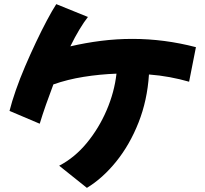

<svg xmlns="http://www.w3.org/2000/svg" viewBox="-20 -846 993 928"><path d="M172 -248 26 -310Q37 -354 56.5 -410Q76 -466 101.5 -525.5Q127 -585 154 -642Q181 -699 206.5 -747Q232 -795 252 -826L405 -764Q386 -740 364 -703.5Q342 -667 320 -622Q393 -639 468 -648.5Q543 -658 620 -658Q774 -658 927 -618L894 -451Q849 -464 800.5 -473Q752 -482 700 -486Q692 -361 649.5 -253.5Q607 -146 541.5 -65Q476 16 400 62L266 -45Q341 -84 399.5 -155Q458 -226 495.5 -313.5Q533 -401 543 -490Q462 -487 384 -474.5Q306 -462 238 -438Q219 -388 202 -339.5Q185 -291 172 -248Z"/></svg>

Font: Mochiy Pop P One
Style: Regular
Weight: 400
Designer: FONTDASU
Foundry: FONTDASU / Google Inc. / Adobe
Version: Version 2.000